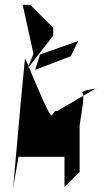

<svg xmlns="http://www.w3.org/2000/svg" viewBox="-20 -954 446 786"><path d="M34 -188 56 -312H244V-188L306 -250V-438C306 -452 323 -531 321 -562L215 -500C198 -500 205 -494 192 -482C183 -473 126 -614 98 -680L92 -672L97 -684C88 -705 82 -716 82 -712L64 -525ZM73 -934H104L198 -840V-808L98 -680C97 -681 98 -683 97 -684L117 -734ZM124 -668 270 -724 300 -786 144 -731ZM318 -573C309 -582 356 -589 371 -591L321 -562C321 -567 320 -571 318 -573ZM371 -591C375 -592 377 -592 373 -592Z"/></svg>

Font: bitstorm
Style: Regular
Weight: 400
Version: Version 0.2